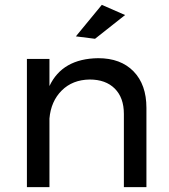

<svg xmlns="http://www.w3.org/2000/svg" viewBox="-20 -772 699 792"><path d="M584 -327V0H491V-302Q491 -369 453.5 -406.5Q416 -444 350 -444Q279 -443 234.5 -398.5Q190 -354 184 -283V0H91V-529H184V-417Q237 -530 385 -532Q478 -532 531 -477.5Q584 -423 584 -327ZM400 -752 496 -710 372 -612 293 -622Z"/></svg>

Font: Montserrat
Style: Regular
Weight: 400
Designer: Julieta Ulanovsky
Foundry: Julieta Ulanovsky
Version: Version 6.001